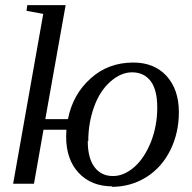

<svg xmlns="http://www.w3.org/2000/svg" viewBox="-20 -716 745 746"><path d="M414 10 416 8Q335 8 286 -44Q237 -96 237 -185L238 -212H149L112 -2H31L148 -662L83 -674L86 -696H235L156 -253H244Q263 -350 333 -412Q401 -473 498 -473Q579 -473 627 -421Q675 -368 675 -280Q675 -200 642 -133Q609 -66 549 -28Q488 10 414 10ZM323 -168H321Q321 -102 347 -67Q373 -32 419 -32Q462 -32 503 -68Q542 -103 567 -166Q591 -228 591 -298Q591 -366 566 -400Q540 -435 493 -435Q450 -435 409 -399Q368 -363 346 -302Q323 -239 323 -168Z"/></svg>

Font: Libra Serif Modern
Style: Italic
Weight: 400
Italic angle: -12°
Designer: Stefan Peev, Context Ltd
Foundry: Stefan Peev, Context Ltd
Version: Version 1.000